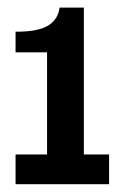

<svg xmlns="http://www.w3.org/2000/svg" viewBox="-20 -864 336 506"><path d="M21 -457H104V-726H21V-780.5Q78.5 -780 105.8 -796Q133 -812 137 -844H201V-457H267.5V-378.5H21Z"/></svg>

Font: 1883 Sans
Style: Bold
Weight: 700
Designer: 1883 Sans project is a fork of Public Sans.
Version: Version 1.009